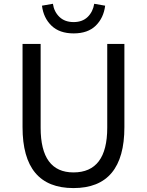

<svg xmlns="http://www.w3.org/2000/svg" viewBox="-20 -961 761 994"><path d="M96.7 -302.7V-733.4H190.4V-299.8Q190.4 -68.4 360.4 -68.4Q535.2 -68.4 535.2 -299.8V-733.4H624V-302.7Q624 12.7 360.4 12.7Q96.7 12.7 96.7 -302.7ZM197.3 -931.6 253.9 -941.4Q259.8 -900.4 287.6 -873.5Q315.4 -846.7 361.3 -846.7Q406.2 -846.7 433.6 -873Q460.9 -899.4 467.8 -941.4L524.4 -931.6Q516.6 -868.2 475.6 -828.1Q434.6 -788.1 361.3 -788.1Q288.1 -788.1 246.6 -828.1Q205.1 -868.2 197.3 -931.6Z"/></svg>

Font: GenYoGothic TW TTF Regular
Style: Regular
Weight: 400
Version: Version 1.300